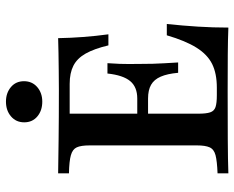

<svg xmlns="http://www.w3.org/2000/svg" viewBox="-91 -695 786 644"><g transform="rotate(-90 302.0 -373.0)"><path d="M42.7 0V-36.3Q83.9 -37.9 103.6 -43.1Q123.4 -48.4 129.8 -62.9Q136.3 -77.4 136.3 -105.6V-465.3Q136.3 -494.4 129.8 -508.5Q123.4 -522.6 103.6 -528.2Q83.9 -533.9 42.7 -534.7V-571Q86.3 -570.2 156.9 -569.4Q227.4 -568.5 321.8 -568.5Q355.6 -568.5 387.1 -569Q418.5 -569.4 446 -569.8Q473.4 -570.2 496 -571Q496.8 -528.2 500 -486.3Q503.2 -444.4 508.9 -402.4H471.8Q460.5 -450 444.4 -478.6Q428.2 -507.3 403.6 -519.8Q379 -532.3 342.7 -532.3H242.7V-100Q242.7 -74.2 247.2 -60.9Q251.6 -47.6 264.9 -43.1Q278.2 -38.7 304.8 -38.7H329.8Q377.4 -38.7 409.3 -54.4Q441.1 -70.2 464.1 -106.9Q487.1 -143.5 505.6 -206.5H543.5Q537.9 -153.2 534.7 -102.4Q531.5 -51.6 531.5 0Q492.7 -1.6 441.1 -2Q389.5 -2.4 319.4 -2.4Q226.6 -2.4 156.5 -2Q86.3 -1.6 42.7 0ZM216.9 -269.4V-305.6H358.1V-269.4ZM379.8 -168.5Q376.6 -204.8 366.9 -227Q357.3 -249.2 339.5 -259.3Q321.8 -269.4 293.5 -269.4V-305.6Q332.3 -305.6 352 -329.4Q371.8 -353.2 377.4 -405.6H412.1Q408.9 -358.9 409.3 -333.5Q409.7 -308.1 409.7 -287.1Q409.7 -270.2 410.1 -253.6Q410.5 -237.1 411.7 -216.9Q412.9 -196.8 414.5 -168.5ZM283.1 -624.2Q253.2 -624.2 233.5 -640.7Q213.7 -657.3 213.7 -684.7Q213.7 -712.1 233.5 -729Q253.2 -746 283.1 -746Q312.1 -746 331.9 -729.4Q351.6 -712.9 351.6 -685.5Q351.6 -658.1 331.9 -641.1Q312.1 -624.2 283.1 -624.2Z"/></g></svg>

Font: Playfair 9pt SemiBold
Style: Regular
Weight: 600
Designer: Claus Eggers Sørensen
Foundry: Claus Eggers Sørensen
Version: Version 2.001;gftools[0.9.30]